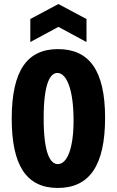

<svg xmlns="http://www.w3.org/2000/svg" viewBox="-20 -916 578 950"><path d="M130 -708 269 -783 408 -708V-822L269 -896L130 -822ZM266 14C423 14 500 -98 500 -333C500 -568 421 -673 267 -673C116 -673 38 -569 38 -329C38 -100 109 14 266 14ZM266 -104C229 -104 196 -157 196 -330C196 -506 229 -555 264 -555C310 -555 344 -472 344 -320C344 -183 313 -104 266 -104Z"/></svg>

Font: Bricolage Grotesque 10pt Condensed ExtraBold
Style: Regular
Weight: 800
Width: 3
Designer: Mathieu Triay
Foundry: Atelier Triay
Version: Version 1.000;gftools[0.9.29]